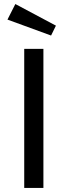

<svg xmlns="http://www.w3.org/2000/svg" viewBox="-20 -931 335 951"><path d="M56 -911 257 -804 233 -755 17 -834ZM195 -689V0H100V-689Z"/></svg>

Font: Fira Sans
Style: Regular
Weight: 400
Designer: Carrois Corporate & Edenspiekermann AG
Foundry: Carrois Corporate GbR & Edenspiekermann AG
Version: Version 4.106;PS 004.106;hotconv 1.0.70;makeotf.lib2.5.58329